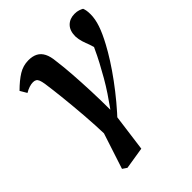

<svg xmlns="http://www.w3.org/2000/svg" viewBox="-200 -619 921 921"><g transform="rotate(-45 260.0 -159.0)"><path d="M123 192 101 177 169 -31 263 -36 235 174ZM161 11Q159 -62 153.5 -131.5Q148 -201 141.5 -262.5Q135 -324 128 -373Q125 -391 121 -401Q117 -411 110 -415Q103 -419 93 -419Q81 -419 67 -414.5Q53 -410 38 -401L18 -435Q54 -471 85 -490Q116 -509 152 -509Q180 -509 199 -499Q218 -489 229 -467.5Q240 -446 243 -411Q249 -367 253 -310.5Q257 -254 259.5 -191Q262 -128 262 -64H263Q286 -96 307 -127.5Q328 -159 347 -192Q366 -225 383.5 -258Q401 -291 416 -324Q425 -341 431 -356.5Q437 -372 441 -386L429 -301L412 -355Q405 -372 399 -391Q393 -410 392 -430Q392 -469 412.5 -489.5Q433 -510 466 -510Q482 -510 493.5 -506Q505 -502 512 -498Q515 -491 517 -480.5Q519 -470 519 -454Q519 -422 506.5 -385Q494 -348 468 -300Q451 -268 426.5 -229.5Q402 -191 371.5 -149.5Q341 -108 308 -68.5Q275 -29 241 7Z"/></g></svg>

Font: Source Serif 4 SemiBold
Style: Italic
Weight: 600
Italic angle: -12°
Designer: Frank Grießhammer
Foundry: Adobe Systems Incorporated
Version: Version 4.004;hotconv 1.0.116;makeotfexe 2.5.65601